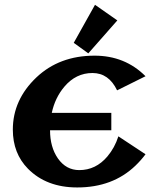

<svg xmlns="http://www.w3.org/2000/svg" viewBox="-20 -782 659 811"><path d="M381.3 -761.7 475.6 -695.8 353 -556.6 291.5 -601.1ZM306.2 9.8Q176.3 9.8 98.1 -69.3Q34.2 -134.3 34.2 -234.4Q34.2 -360.4 133.8 -455.1Q231 -546.9 379.4 -546.9Q507.8 -546.9 594.7 -460L474.6 -400.4Q439.5 -473.6 370.6 -473.6Q300.8 -473.6 252 -416Q212.4 -369.1 198.7 -305.2H450.2V-231.9H191.4Q191.4 -160.6 224.6 -112.8Q259.3 -63.5 314.9 -63.5Q384.8 -63.5 433.6 -121.1Q464.8 -158.2 480 -206.1L594.7 -130.4Q576.2 -105.5 551.8 -82Q456.1 9.8 306.2 9.8Z"/></svg>

Font: Berenika
Style: Bold
Weight: 700
Designer: Wojciech Kalinowski "wmk69" (wmk69@o2.pl)
Foundry: Wojciech Kalinowski "wmk69" (wmk69@o2.pl)
Version: Version 3.1.0; 2021-05-14